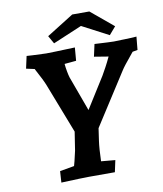

<svg xmlns="http://www.w3.org/2000/svg" viewBox="-96 -967 893 1050"><g transform="rotate(-10 351.0 -442.5)"><path d="M123 -632 77 -642 92 -710 126 -708 200 -705Q228 -705 360 -710L354 -637L289 -631Q291 -610 295 -588.5Q299 -567 303 -554L374 -360L482 -532Q492 -549 506 -575Q520 -601 533 -629L454 -642L469 -710Q557 -705 576 -705L669 -708L702 -710L695 -637L667 -632L654 -616Q609 -562 596 -541L411 -253L401 -184Q395 -142 393 -72L471 -65L457 0H314Q282 0 159 5L163 -58L243 -72L250 -98Q262 -150 263 -154L279 -257L172 -533Q161 -562 123 -632ZM413 -820 252 -752 227 -796 377 -890H472L597 -786L560 -743Z"/></g></svg>

Font: Andada Pro ExtraBold
Style: Italic
Weight: 800
Italic angle: -6.99998°
Designer: Carolina Giovagnoli
Foundry: Huerta Tipografica
Version: Version 3.005; ttfautohint (v1.8.4)